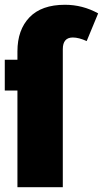

<svg xmlns="http://www.w3.org/2000/svg" viewBox="-20 -784 431 804"><path d="M391 -728 343 -612Q310 -627 285 -627Q243 -627 243 -578V0H53V-405H0V-534H53V-569Q53 -659 103.5 -711.5Q154 -764 252 -764Q326 -764 391 -728Z"/></svg>

Font: Fira Sans Extra Condensed Black
Style: Regular
Weight: 900
Width: 1
Designer: Carrois Corporate & Edenspiekermann AG
Foundry: Carrois Corporate GbR & Edenspiekermann AG
Version: Version 4.203